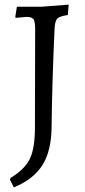

<svg xmlns="http://www.w3.org/2000/svg" viewBox="-20 -666 367 830"><path d="M131 -115C131 -55 123.7 -9.8 109 20.5C94.3 50.8 66.7 78.3 26 103L23 111L40 144C96.7 120.7 137.8 88.5 163.5 47.5C189.2 6.5 202.3 -48 203 -116C204.3 -242.7 208.7 -385.3 216 -544C217.3 -565.3 221.3 -579.3 228 -586C234.7 -592.7 249.7 -597.7 273 -601L277 -646L161 -637H53L46 -593L48 -589L95 -593C110.3 -593 120.3 -589.5 125 -582.5C129.7 -575.5 132 -561.3 132 -540Z"/></svg>

Font: Alegreya SC
Style: Regular
Weight: 400
Designer: Juan Pablo del Peral
Foundry: Juan Pablo del Peral
Version: Version 1.003